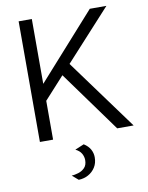

<svg xmlns="http://www.w3.org/2000/svg" viewBox="-97 -738 809 1047"><g transform="rotate(-10 307.0 -214.0)"><path d="M80 0V-668H153V-309L474 -668H566L313 -391L599 0H508L264 -337L153 -215V0ZM253 240 219 211Q235 210 255.5 204Q276 198 291 183Q306 168 306 140Q306 121 296 103.5Q286 86 263 75L313 54Q338 70 349 90.5Q360 111 360 134Q360 166 345 189.5Q330 213 306 226Q282 239 253 240Z"/></g></svg>

Font: Atkinson Hyperlegible Next Light
Style: Regular
Weight: 300
Designer: Elliott Scott, Megan Eiswerth, Linus Boman, Theodore Petrosky, Letters from Sweden
Foundry: Applied Design Works, Letters from Sweden
Version: Version 2.001